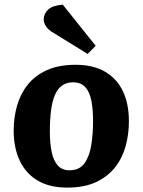

<svg xmlns="http://www.w3.org/2000/svg" viewBox="-20 -814 631 849"><path d="M277.5 15.5Q198 15.5 145.5 -16.2Q93 -48 66.7 -104.8Q40.5 -161.5 40.5 -236.5Q40.5 -294.5 55.5 -347Q70.5 -399.5 103 -440Q135.5 -480.5 187.8 -504Q240 -527.5 314 -527.5Q391.5 -527.5 444 -497.3Q496.5 -467 523.3 -411Q550 -355 550 -277.5Q550 -220.5 535.5 -167.8Q521 -115 488.8 -74Q456.5 -33 404.5 -8.7Q352.5 15.5 277.5 15.5ZM287 -61Q331.5 -61 353.8 -92.3Q376 -123.5 383.7 -173.3Q391.5 -223 391.5 -278.5Q391.5 -328 384.5 -366.5Q377.5 -405 358.3 -427.5Q339 -450 302.5 -450Q274.5 -450 254.8 -436Q235 -422 223 -394.5Q211 -367 205.8 -326.3Q200.5 -285.5 200.5 -232Q200.5 -180.5 208.5 -142Q216.5 -103.5 235.5 -82.3Q254.5 -61 287 -61ZM403 -611.5 367.5 -575.5 208 -674Q192.5 -684 182.8 -698.5Q173 -713 173.5 -730Q174 -753.5 192.8 -771.5Q211.5 -789.5 257.5 -793.5Z"/></svg>

Font: Literata
Style: Italic
Weight: 400
Italic angle: -2°
Designer: Latin by Veronika Burian and Jose Scaglione. Greek by Irene Vlachou. Cyrillic by Vera Evstafieva
Foundry: TypeTogether
Version: Version 3.103;gftools[0.9.29]